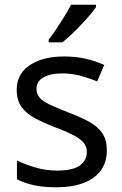

<svg xmlns="http://www.w3.org/2000/svg" viewBox="-20 -786 519 816"><path d="M434 -148Q434 -96 408 -61Q382 -26 334 -8Q286 10 220 10Q164 10 123.5 1Q83 -8 52 -24V-104Q84 -88 129.5 -74.5Q175 -61 222 -61Q289 -61 319 -82.5Q349 -104 349 -140Q349 -160 338 -176Q327 -192 298.5 -208Q270 -224 217 -244Q165 -264 128 -284Q91 -304 71 -332Q51 -360 51 -404Q51 -472 106.5 -509Q162 -546 252 -546Q301 -546 343.5 -536.5Q386 -527 423 -510L393 -440Q359 -454 322 -464Q285 -474 246 -474Q192 -474 163.5 -456.5Q135 -439 135 -409Q135 -387 148 -371.5Q161 -356 191.5 -341.5Q222 -327 273 -307Q324 -288 360 -268Q396 -248 415 -219.5Q434 -191 434 -148ZM388 -756Q379 -742 362 -722Q345 -702 324.5 -680.5Q304 -659 283.5 -639.5Q263 -620 245 -606H187V-618Q202 -637 219.5 -663Q237 -689 254 -716.5Q271 -744 282 -766H388Z"/></svg>

Font: Noto Sans Canadian Aboriginal
Style: Regular
Weight: 400
Designer: Monotype Design Team, Typotheque's Kevin King
Foundry: Monotype Imaging Inc.
Version: Version 2.002